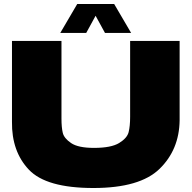

<svg xmlns="http://www.w3.org/2000/svg" viewBox="-20 -932 960 962"><path d="M632 -727H880V-329Q878 -182 779.5 -86Q681 10 448 10Q212 10 125 -81.5Q38 -173 40 -322V-727H288V-338Q288 -294 294.5 -266.5Q301 -239 336.5 -215Q372 -191 451 -191Q537 -191 577 -215.5Q617 -240 624.5 -270Q632 -300 632 -347ZM552 -912 637 -767H506L459 -853L412 -767H282L367 -912Z"/></svg>

Font: Dela Gothic One
Style: Regular
Weight: 400
Designer: aratakana
Foundry: aratakana
Version: Version 1.004